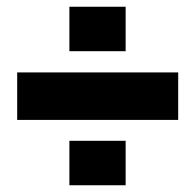

<svg xmlns="http://www.w3.org/2000/svg" viewBox="-20 -645 580 570"><path d="M31 -289H509V-430H31ZM186 -95H353V-227H186ZM186 -493H353V-625H186Z"/></svg>

Font: Aspekta 800
Style: Regular
Weight: 800
Designer: Ivo Dolenc
Version: Version 2.000